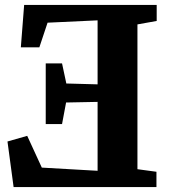

<svg xmlns="http://www.w3.org/2000/svg" viewBox="-20 -763 698 783"><path d="M540.5 -73 618 -62.5V0H35.5L10.5 -186L91 -209L150.5 -79.5L378 -66.5V-347.5L249.5 -345L233 -257H166.5V-504.5H233L250.5 -422.5L378 -419V-680L174 -670.5L140.5 -570H65L78.5 -743H619V-677.5L540.5 -663.5Z"/></svg>

Font: Merriweather 20pt ExtraBold
Style: Regular
Weight: 800
Version: Version 2.100